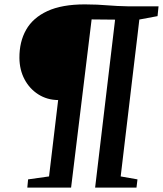

<svg xmlns="http://www.w3.org/2000/svg" viewBox="-20 -855 742 875"><path d="M104.5 0 108 -37.5 203.5 -51 245 -399Q194.5 -399.5 154.5 -425Q114.5 -450.5 91.8 -493.5Q69 -536.5 68.5 -591Q68 -664.5 99 -719.2Q130 -774 196 -804.5Q262 -835 367 -835Q398 -835 422.2 -833.8Q446.5 -832.5 468.5 -830.8Q490.5 -829 514.8 -827.8Q539 -826.5 569.5 -826H702.5L698 -781.5L615 -766Q611.5 -735.5 606.2 -690.5Q601 -645.5 594.2 -590.8Q587.5 -536 580.5 -476Q573.5 -416 566.2 -355.2Q559 -294.5 552.2 -238Q545.5 -181.5 539.8 -133.5Q534 -85.5 530 -51L606.5 -37.5L602 0H413.5L504.5 -765.5L397.5 -766.5L304 0Z"/></svg>

Font: Merriweather 24pt SemiBold
Style: Italic
Weight: 600
Italic angle: -7.8°
Version: Version 2.101